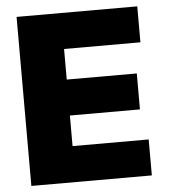

<svg xmlns="http://www.w3.org/2000/svg" viewBox="-51 -754 706 800"><g transform="rotate(-5 301.5 -353.5)"><path d="M47.9 0H551.8V-150.4H233.4V-278.3H526.4V-428.7H233.4V-556.6H552.7V-707H47.9Z"/></g></svg>

Font: Pretendard Black
Style: Regular
Weight: 900
Designer: Base glyphs from Inter by Rasmus Andersson; Hangeul glyphs from Noto Sans CJK(Source Han Sans) by Jang Soo-young and Kan
Foundry: Kil Hyung-jin
Version: Version 1.309;Glyphs 3.2 (3225)